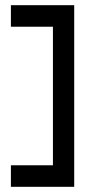

<svg xmlns="http://www.w3.org/2000/svg" viewBox="-20 -650 337 740"><path d="M22 -13V70H266V-630H22V-547H184V-13Z"/></svg>

Font: Charger Pro
Style: BdNar
Weight: 700
Designer: Jasper
Foundry: Cannot Into Space Fonts
Version: Version 1.09